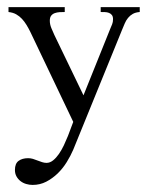

<svg xmlns="http://www.w3.org/2000/svg" viewBox="-20 -357 417 540"><path d="M373 -323.2Q361.3 -322.3 353.5 -317.9Q345.7 -313.5 340.1 -306.6Q334.5 -299.8 330.8 -291Q327.1 -282.2 323.2 -272.9L186 64Q178.7 81.1 167.7 98.9Q156.7 116.7 142.1 130.9Q127.4 145 109.9 154.1Q92.3 163.1 71.8 163.1Q62.5 163.1 53.5 160.4Q44.4 157.7 37.6 152.3Q30.8 147 26.4 139.2Q22 131.3 22 121.1Q22 103 32.2 95.5Q42.5 87.9 59.1 87.9Q65.9 87.9 72.5 89.8Q79.1 91.8 85.7 94.5Q92.3 97.2 98.6 99.1Q105 101.1 110.8 101.1Q120.6 101.1 129.4 94Q138.2 86.9 145.8 75.9Q153.3 64.9 159.7 51.5Q166 38.1 171.1 25.4Q176.3 12.7 179.9 2Q183.6 -8.8 186 -14.2L64.9 -268.1Q60.1 -277.8 54.4 -287.1Q48.8 -296.4 41.7 -304Q34.7 -311.5 25.6 -316.7Q16.6 -321.8 3.9 -323.2V-336.9H162.1V-323.2Q154.8 -323.2 147.5 -322.8Q140.1 -322.3 134 -320.1Q127.9 -317.9 124 -313Q120.1 -308.1 120.1 -298.8Q120.1 -288.6 124.3 -278.3Q128.4 -268.1 132.8 -258.8L214.8 -88.9L290 -275.9Q293 -282.7 295.4 -288.8Q297.9 -294.9 297.9 -303.2Q297.9 -310.5 294.7 -314.7Q291.5 -318.8 286.4 -320.8Q281.2 -322.8 275.1 -323Q269 -323.2 263.2 -323.2V-336.9H373Z"/></svg>

Font: Scheherazade Urdu
Style: Regular
Weight: 400
Designer: SIL International
Foundry: SIL International
Version: Version 1.005 (build 117/117)